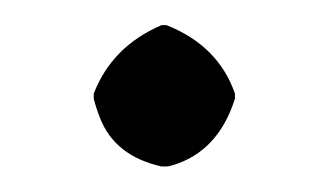

<svg xmlns="http://www.w3.org/2000/svg" viewBox="-20 -122 260 152"><path d="M54.2 -43.9V-47.9Q68.8 -85.4 107.9 -102.1H111.8Q152.8 -85.9 166 -47.9V-43.9Q152.8 -2 116.7 8.8Q113.8 9.8 111.8 9.8H107.9Q70.8 1.5 59.1 -28.8Q56.2 -36.1 54.2 -43.9Z"/></svg>

Font: Linux Biolinum Capitals O
Style: Small Caps
Weight: 400
Designer: Philipp H. Poll
Foundry: Philipp H. Poll
Version: Version 1.0.4